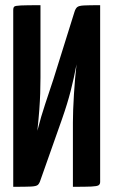

<svg xmlns="http://www.w3.org/2000/svg" viewBox="-20 -720 437 740"><path d="M31 0V-681Q31 -691 35 -694.5Q39 -698 60.5 -699Q82 -700 136 -700V-421Q136 -390 135 -360.5Q134 -331 131.5 -297Q129 -263 124 -216Q138 -271 154 -318.5Q170 -366 186 -415L267 -674Q271 -687 277.5 -692.5Q284 -698 303.5 -699Q323 -700 366 -700V-19Q366 -10 360 -6Q354 -2 332 -1Q310 0 261 0V-248Q261 -269 262 -297.5Q263 -326 265 -357Q267 -388 269.5 -418Q272 -448 275 -472Q265 -419 252.5 -370Q240 -321 219 -261L136 -26Q132 -13 126 -7.5Q120 -2 99.5 -1Q79 0 31 0Z"/></svg>

Font: Yanone Kaffeesatz ExtraLight
Style: Regular
Weight: 200
Designer: Yanone (Cyrillic: Daniel Pouzeot, Huerta Tipografica, and Cyreal)
Foundry: Yanone
Version: Version 2.003